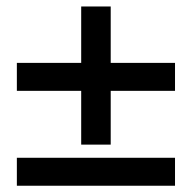

<svg xmlns="http://www.w3.org/2000/svg" viewBox="-20 -618 607 607"><path d="M236.7 -160.8V-330.8H33.3V-419.2H236.7V-597.5H330V-419.2H533.3V-330.8H330V-160.8ZM33.3 -30.8V-119.2H533.3V-30.8Z"/></svg>

Font: Familjen Grotesk GF Medium
Style: Regular
Weight: 500
Designer: Anders Wikstroem, Jonas Baeckman, Matilda Gysing, Kristian Moeller
Foundry: Familjen STHLM AB
Version: Version 2.000; Beta; Release 4; Build 6